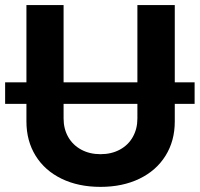

<svg xmlns="http://www.w3.org/2000/svg" viewBox="-28 -727 787 757"><path d="M739.3 -317.4H661.1V-248Q661.1 -171.4 624.5 -112.8Q587.9 -54.2 521.5 -22.2Q455.1 9.8 368.2 9.8Q281.2 9.8 215.1 -22.2Q148.9 -54.2 112.5 -112.8Q76.2 -171.4 76.2 -248V-317.4H-7.8V-402.3H76.2V-707H222.7V-402.3H513.7V-707H661.1V-402.3H739.3ZM368.2 -119.1Q411.6 -119.1 444.8 -137.2Q478 -155.3 495.8 -187.3Q513.7 -219.2 513.7 -259.8V-317.4H222.7V-259.8Q222.7 -219.2 240.7 -187.3Q258.8 -155.3 292 -137.2Q325.2 -119.1 368.2 -119.1Z"/></svg>

Font: Pretendard
Style: Bold
Weight: 700
Designer: Base glyphs from Inter by Rasmus Andersson; Hangeul glyphs from Noto Sans CJK(Source Han Sans) by Jang Soo-young and Kan
Foundry: Kil Hyung-jin
Version: Version 1.309